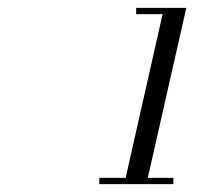

<svg xmlns="http://www.w3.org/2000/svg" viewBox="-20 -926 570 490"><path d="M297 -456 395 -890H327.5V-906H455.5L353.5 -456ZM233.5 -456V-472H422.5V-456Z"/></svg>

Font: Bodoni Moda 9pt
Style: Italic
Weight: 400
Italic angle: -13°
Designer: Owen Earl
Foundry: indestructible type
Version: Version 2.005